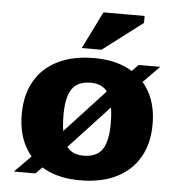

<svg xmlns="http://www.w3.org/2000/svg" viewBox="-53 -777 778 839"><g transform="rotate(5 336.5 -357.0)"><path d="M37.5 0 145.5 -109.5 174.5 -127.5 456 -432 480.5 -450.5 540.5 -511.5H635L527 -401.5L498.5 -383.5L216.5 -79.5L192 -61L132 0ZM333.5 -95.5Q370.5 -95.5 394.2 -110.2Q418 -125 429.5 -158Q441 -191 441 -244.5Q441 -305 430.5 -342.8Q420 -380.5 397.8 -398.2Q375.5 -416 339.5 -416Q302.5 -416 279 -401.2Q255.5 -386.5 243.8 -353.5Q232 -320.5 232 -266.5Q232 -206.5 242.5 -168.8Q253 -131 275.5 -113.2Q298 -95.5 333.5 -95.5ZM328.5 13Q240.5 13 178.2 -18.8Q116 -50.5 83 -110.2Q50 -170 50 -253Q50 -338 85 -398.8Q120 -459.5 186 -492Q252 -524.5 344.5 -524.5Q432.5 -524.5 494.8 -492.5Q557 -460.5 590.2 -401Q623.5 -341.5 623.5 -258.5Q623.5 -173.5 588.2 -112.8Q553 -52 487 -19.5Q421 13 328.5 13ZM286 -563.5 367 -727H547.5V-696.5L372.5 -563.5Z"/></g></svg>

Font: Newsreader 7pt
Style: Bold
Weight: 700
Designer: Hugues Gentile
Foundry: Production Type
Version: Version 1.003